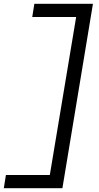

<svg xmlns="http://www.w3.org/2000/svg" viewBox="-25 -843 520 1006"><path d="M-5 143 6 74H236L374 -754H144L155 -823H462L302 143Z"/></svg>

Font: Iosevka QP
Style: Italic
Weight: 400
Italic angle: -9°
Designer: Belleve Invis
Foundry: Belleve Invis
Version: Version 20.0.0; ttfautohint (v1.8.4)